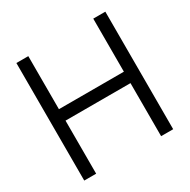

<svg xmlns="http://www.w3.org/2000/svg" viewBox="-167 -906 1048 1061"><g transform="rotate(-30 357.0 -375.0)"><path d="M640.5 -750V0H563.5V-338.5H149V0H73V-750H149V-411.5H563.5V-750Z"/></g></svg>

Font: Russisch Sans
Style: Regular
Weight: 400
Designer: Michael Sharanda (font) & Cristiano Sobral (main changes)
Foundry: Michael Sharanda
Version: Version 2.00;October 25, 2020;FontCreator 13.0.0.2681 64-bit